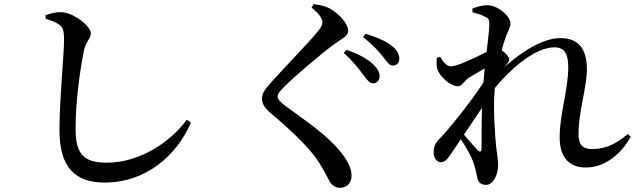

<svg xmlns="http://www.w3.org/2000/svg" viewBox="-20 -827 3040 917"><path d="M198 -737C228 -728 247 -721 263 -709C281 -696 286 -680 286 -637C286 -569 264 -353 264 -205C264 -24 342 45 480 45C674 45 823 -81 892 -242L872 -255C793 -147 646 -50 490 -50C375 -50 341 -95 341 -214C341 -338 361 -486 380 -582C390 -631 414 -642 414 -667C414 -703 330 -768 271 -769C248 -770 224 -763 198 -755Z M1713 -472C1732 -448 1744 -429 1760 -429C1781 -429 1793 -443 1793 -463C1793 -482 1783 -500 1761 -521C1732 -548 1688 -571 1634 -589L1622 -574C1665 -536 1693 -499 1713 -472ZM1807 -559C1828 -533 1838 -514 1856 -514C1875 -514 1887 -527 1887 -546C1887 -569 1876 -590 1850 -609C1824 -630 1781 -649 1726 -666L1714 -650C1762 -612 1787 -583 1807 -559ZM1468 -791C1501 -764 1520 -740 1520 -721C1520 -708 1514 -697 1498 -677C1456 -624 1311 -477 1259 -415C1240 -393 1231 -375 1231 -355C1231 -335 1243 -312 1268 -291C1387 -190 1463 -115 1505 -49C1532 -6 1542 18 1554 39C1564 56 1581 70 1603 70C1643 70 1659 41 1659 12C1659 -20 1643 -56 1611 -96C1542 -184 1440 -249 1341 -323C1320 -339 1306 -352 1306 -366C1306 -378 1314 -390 1342 -417C1384 -459 1508 -566 1579 -618C1618 -646 1643 -654 1643 -681C1643 -712 1600 -763 1552 -788C1530 -799 1506 -804 1478 -807Z M2218 -455C2236 -466 2266 -484 2295 -500L2289 -433C2220 -328 2121 -207 2077 -162C2057 -141 2051 -123 2051 -99C2051 -70 2068 -52 2087 -52C2108 -53 2120 -72 2136 -95L2181 -162C2205 -126 2229 -83 2238 -59C2248 -33 2253 -11 2258 15C2262 41 2274 56 2302 56C2335 56 2359 9 2359 -39C2359 -64 2354 -88 2350 -123C2344 -185 2335 -296 2342 -393L2343 -406C2432 -514 2543 -601 2628 -601C2677 -601 2694 -568 2694 -506C2694 -397 2653 -286 2653 -170C2653 -72 2702 -27 2778 -27C2878 -27 2953 -103 2992 -173L2979 -187C2920 -138 2871 -115 2809 -115C2763 -115 2743 -135 2743 -188C2743 -292 2783 -410 2783 -497C2783 -594 2742 -645 2657 -645C2568 -645 2466 -575 2387 -505L2389 -507C2403 -523 2412 -532 2412 -545C2412 -554 2394 -575 2376 -587C2383 -612 2389 -633 2394 -646C2406 -681 2418 -693 2418 -716C2418 -749 2358 -802 2308 -802C2282 -802 2259 -795 2236 -786L2237 -768C2262 -762 2282 -755 2295 -748C2313 -740 2317 -734 2317 -712C2317 -687 2311 -638 2304 -579C2255 -554 2163 -510 2135 -510C2114 -510 2098 -528 2082 -556L2066 -551C2065 -535 2064 -514 2068 -499C2080 -461 2130 -415 2168 -415C2187 -415 2197 -441 2218 -455ZM2282 -312C2279 -234 2281 -159 2280 -119C2280 -101 2272 -99 2261 -110C2249 -123 2219 -156 2196 -184Z"/></svg>

Font: Noto Serif CJK JP SemiBold
Style: Regular
Weight: 600
Designer: Ryoko NISHIZUKA 西塚涼子 (kana & ideographs); Frank Grießhammer (Latin, Greek & Cyrillic); Wenlong ZHANG 张文龙 (bopomofo); San
Foundry: Adobe
Version: Version 2.001;hotconv 1.1.0;makeotfexe 2.6.0